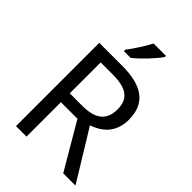

<svg xmlns="http://www.w3.org/2000/svg" viewBox="-271 -1054 1164 1164"><g transform="rotate(45 311.0 -472.0)"><path d="M238 -784H296C343 -820 414 -897 439 -934V-944H333C310 -899 267 -833 238 -796ZM294 -714H97V0H187V-295H329L502 0H607L411 -320C483 -345 554 -397 554 -511C554 -647 471 -714 294 -714ZM289 -636C406 -636 461 -600 461 -507C461 -417 410 -371 294 -371H187V-636Z"/></g></svg>

Font: Noto Sans Osage
Style: Regular
Weight: 400
Designer: Monotype Design Team
Foundry: Monotype Imaging Inc.
Version: Version 2.002